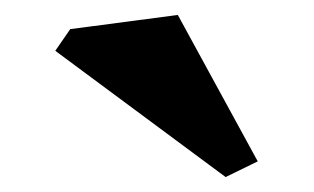

<svg xmlns="http://www.w3.org/2000/svg" viewBox="-20 -912 420 257"><path d="M282 -675 54 -844 74 -873 218 -892 325 -696Z"/></svg>

Font: Inknut Antiqua Medium
Style: Regular
Weight: 500
Designer: Claus Eggers Sørensen
Foundry: Claus Eggers Sørensen
Version: Version 1.003; ttfautohint (v1.8.2) -l 8 -r 50 -G 200 -x 14 